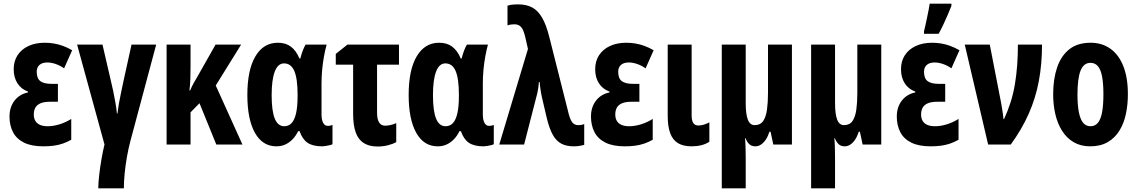

<svg xmlns="http://www.w3.org/2000/svg" viewBox="-20 -791 6239 1051"><path d="M297 -332V-234H254Q221 -234 201.5 -225.5Q182 -217 173.5 -201.5Q165 -186 165 -164Q165 -143 174 -128.5Q183 -114 200 -107Q217 -100 241 -100Q272 -100 306 -110.5Q340 -121 370 -140V-26Q347 -13 323.5 -5Q300 3 274 6.5Q248 10 217 10Q152 10 111 -10.5Q70 -31 51 -68Q32 -105 32 -153Q32 -204 59 -239.5Q86 -275 133 -285V-290Q96 -303 75.5 -335Q55 -367 55 -412Q55 -456 76 -488.5Q97 -521 135.5 -539Q174 -557 225 -557Q250 -557 274.5 -553Q299 -549 324 -540Q349 -531 375 -516L331 -417Q308 -433 284 -441Q260 -449 239 -449Q211 -449 196 -435.5Q181 -422 181 -398Q181 -362 200.5 -347Q220 -332 262 -332Z M693 -16Q683 22 675 67Q667 112 662.5 157Q658 202 658 240H518Q518 211 523 167Q528 123 536 77.5Q544 32 552 0L402 -547H541L585 -357Q593 -325 599.5 -293.5Q606 -262 611.5 -231Q617 -200 620 -170H623Q626 -196 631 -225Q636 -254 643 -285.5Q650 -317 657 -352L700 -547H835Z M1300 -547 1161 -323 1307 0H1164L1072 -226L1023 -176V0H892V-547H1023V-429Q1023 -394 1022 -361Q1021 -328 1017 -296H1021Q1029 -316 1039 -334Q1049 -352 1057 -365L1160 -547Z M1536 -100Q1561 -100 1577 -118Q1593 -136 1601 -172.5Q1609 -209 1609 -265V-272Q1609 -361 1591 -402.5Q1573 -444 1535 -444Q1501 -444 1484 -399Q1467 -354 1467 -270Q1467 -184 1484 -142Q1501 -100 1536 -100ZM1493 10Q1417 10 1375.5 -64Q1334 -138 1334 -271Q1334 -408 1378 -482.5Q1422 -557 1501 -557Q1544 -557 1572.5 -535.5Q1601 -514 1619 -471H1624Q1630 -495 1637.5 -514.5Q1645 -534 1653 -547H1768Q1760 -518 1753.5 -482.5Q1747 -447 1743.5 -409Q1740 -371 1740 -334V-166Q1740 -135 1749 -118.5Q1758 -102 1774 -102Q1782 -102 1788.5 -103.5Q1795 -105 1800 -107V-2Q1797 1 1786 3.5Q1775 6 1763 8Q1751 10 1744 10Q1692 10 1663.5 -9.5Q1635 -29 1620 -73H1612Q1599 -46 1580.5 -27.5Q1562 -9 1540.5 0.5Q1519 10 1493 10Z M2164 -547V-437H2044V-174Q2044 -139 2055 -121Q2066 -103 2088 -103Q2102 -103 2117.5 -106.5Q2133 -110 2149 -117V-13Q2129 -2 2102.5 4.5Q2076 11 2047 11Q2001 11 1971 -8Q1941 -27 1927 -66.5Q1913 -106 1913 -168V-437H1818V-496L1882 -547Z M2419 -100Q2444 -100 2460 -118Q2476 -136 2484 -172.5Q2492 -209 2492 -265V-272Q2492 -361 2474 -402.5Q2456 -444 2418 -444Q2384 -444 2367 -399Q2350 -354 2350 -270Q2350 -184 2367 -142Q2384 -100 2419 -100ZM2376 10Q2300 10 2258.5 -64Q2217 -138 2217 -271Q2217 -408 2261 -482.5Q2305 -557 2384 -557Q2427 -557 2455.5 -535.5Q2484 -514 2502 -471H2507Q2513 -495 2520.5 -514.5Q2528 -534 2536 -547H2651Q2643 -518 2636.5 -482.5Q2630 -447 2626.5 -409Q2623 -371 2623 -334V-166Q2623 -135 2632 -118.5Q2641 -102 2657 -102Q2665 -102 2671.5 -103.5Q2678 -105 2683 -107V-2Q2680 1 2669 3.5Q2658 6 2646 8Q2634 10 2627 10Q2575 10 2546.5 -9.5Q2518 -29 2503 -73H2495Q2482 -46 2463.5 -27.5Q2445 -9 2423.5 0.5Q2402 10 2376 10Z M2713 0 2870 -523 2855 -589Q2851 -607 2844.5 -623Q2838 -639 2826.5 -648.5Q2815 -658 2795 -658Q2785 -658 2775.5 -656.5Q2766 -655 2758 -652V-760Q2767 -763 2776 -764.5Q2785 -766 2795.5 -766.5Q2806 -767 2817 -767Q2861 -767 2892.5 -750.5Q2924 -734 2947 -695Q2970 -656 2987 -588L3094 -164Q3100 -142 3107 -129.5Q3114 -117 3123.5 -111.5Q3133 -106 3145 -106Q3155 -106 3163 -107.5Q3171 -109 3178 -112V2Q3170 4 3161 6Q3152 8 3142 9Q3132 10 3121 10Q3081 10 3053 -4.5Q3025 -19 3006 -53Q2987 -87 2973 -145L2945 -265Q2943 -274 2941.5 -283.5Q2940 -293 2938.5 -302.5Q2937 -312 2936 -322Q2935 -332 2934 -342H2930Q2929 -325 2926.5 -309Q2924 -293 2921 -280L2849 0Z M3480 -332V-234H3437Q3404 -234 3384.5 -225.5Q3365 -217 3356.5 -201.5Q3348 -186 3348 -164Q3348 -143 3357 -128.5Q3366 -114 3383 -107Q3400 -100 3424 -100Q3455 -100 3489 -110.5Q3523 -121 3553 -140V-26Q3530 -13 3506.5 -5Q3483 3 3457 6.5Q3431 10 3400 10Q3335 10 3294 -10.5Q3253 -31 3234 -68Q3215 -105 3215 -153Q3215 -204 3242 -239.5Q3269 -275 3316 -285V-290Q3279 -303 3258.5 -335Q3238 -367 3238 -412Q3238 -456 3259 -488.5Q3280 -521 3318.5 -539Q3357 -557 3408 -557Q3433 -557 3457.5 -553Q3482 -549 3507 -540Q3532 -531 3558 -516L3514 -417Q3491 -433 3467 -441Q3443 -449 3422 -449Q3394 -449 3379 -435.5Q3364 -422 3364 -398Q3364 -362 3383.5 -347Q3403 -332 3445 -332Z M3766 -159Q3766 -131 3775 -117.5Q3784 -104 3803 -104Q3819 -104 3834 -109Q3849 -114 3863 -121V-15Q3843 -2 3818.5 4Q3794 10 3765 10Q3721 10 3692 -7Q3663 -24 3649 -61Q3635 -98 3635 -157V-547H3766Z M4315 -547V0H4213L4198 -70H4192Q4184 -45 4172 -27Q4160 -9 4145.5 0.5Q4131 10 4115 10Q4095 10 4082.5 -1Q4070 -12 4061 -34H4058Q4060 -18 4060.5 -0.5Q4061 17 4061.5 36Q4062 55 4062 74V240H3931V-547H4062V-226Q4062 -167 4073.5 -136.5Q4085 -106 4111 -106Q4142 -106 4157.5 -128.5Q4173 -151 4178.5 -191Q4184 -231 4184 -283V-547Z M4804 -547V0H4702L4687 -70H4681Q4673 -45 4661 -27Q4649 -9 4634.5 0.5Q4620 10 4604 10Q4584 10 4571.5 -1Q4559 -12 4550 -34H4547Q4549 -18 4549.5 -0.5Q4550 17 4550.5 36Q4551 55 4551 74V240H4420V-547H4551V-226Q4551 -167 4562.5 -136.5Q4574 -106 4600 -106Q4631 -106 4646.5 -128.5Q4662 -151 4667.5 -191Q4673 -231 4673 -283V-547Z M5154 -332V-234H5111Q5078 -234 5058.5 -225.5Q5039 -217 5030.5 -201.5Q5022 -186 5022 -164Q5022 -143 5031 -128.5Q5040 -114 5057 -107Q5074 -100 5098 -100Q5129 -100 5163 -110.5Q5197 -121 5227 -140V-26Q5204 -13 5180.5 -5Q5157 3 5131 6.5Q5105 10 5074 10Q5009 10 4968 -10.5Q4927 -31 4908 -68Q4889 -105 4889 -153Q4889 -204 4916 -239.5Q4943 -275 4990 -285V-290Q4953 -303 4932.5 -335Q4912 -367 4912 -412Q4912 -456 4933 -488.5Q4954 -521 4992.5 -539Q5031 -557 5082 -557Q5107 -557 5131.5 -553Q5156 -549 5181 -540Q5206 -531 5232 -516L5188 -417Q5165 -433 5141 -441Q5117 -449 5096 -449Q5068 -449 5053 -435.5Q5038 -422 5038 -398Q5038 -362 5057.5 -347Q5077 -332 5119 -332ZM5038 -620Q5041 -631 5045.5 -651.5Q5050 -672 5055 -696Q5060 -720 5064 -740.5Q5068 -761 5069 -771H5188V-759Q5179 -735 5167.5 -709Q5156 -683 5144 -657Q5132 -631 5118 -606H5038Z M5261 -547H5398L5460 -228Q5463 -211 5465.5 -195.5Q5468 -180 5470 -166Q5472 -152 5473 -139H5476Q5497 -184 5512 -231.5Q5527 -279 5535.5 -329.5Q5544 -380 5548 -434.5Q5552 -489 5552 -547H5684Q5684 -440 5666.5 -347Q5649 -254 5611.5 -169Q5574 -84 5513 0H5389Z M6154 -275Q6154 -218 6143 -166.5Q6132 -115 6107.5 -75.5Q6083 -36 6043.5 -13Q6004 10 5948 10Q5896 10 5857.5 -12.5Q5819 -35 5794 -74.5Q5769 -114 5757 -165.5Q5745 -217 5745 -275Q5745 -358 5766.5 -421.5Q5788 -485 5833 -521Q5878 -557 5950 -557Q6012 -557 6058 -524.5Q6104 -492 6129 -429Q6154 -366 6154 -275ZM5878 -273Q5878 -216 5885.5 -177.5Q5893 -139 5908.5 -119.5Q5924 -100 5949 -100Q5975 -100 5990.5 -119.5Q6006 -139 6013 -178Q6020 -217 6020 -275Q6020 -333 6013 -371Q6006 -409 5990.5 -428Q5975 -447 5949 -447Q5912 -447 5895 -404.5Q5878 -362 5878 -273Z"/></svg>

Font: Noto Sans Display ExtraCondensed
Style: Bold
Weight: 700
Width: 2
Designer: Monotype Design Team
Foundry: Monotype Imaging Inc.
Version: Version 2.003